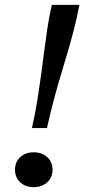

<svg xmlns="http://www.w3.org/2000/svg" viewBox="-20 -765 356 793"><path d="M308 -745H194Q182 -691 175 -644Q168 -597 162.5 -552.5Q157 -508 150.5 -461Q144 -414 135.5 -359Q127 -304 112 -236H174Q189 -304 203.5 -357.5Q218 -411 232 -457.5Q246 -504 259 -548Q272 -592 284.5 -640Q297 -688 308 -745ZM197 -64Q197 -32 175 -12Q153 8 119 8Q85 8 63.5 -12Q42 -32 42 -64Q42 -96 63.5 -116Q85 -136 119 -136Q153 -136 175 -116Q197 -96 197 -64Z"/></svg>

Font: Roboto Serif
Style: Italic
Weight: 400
Italic angle: -10°
Designer: Greg Gazdowicz
Foundry: Commercial Type
Version: Version 1.008